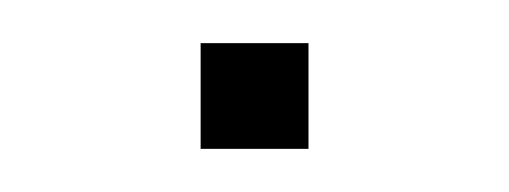

<svg xmlns="http://www.w3.org/2000/svg" viewBox="-20 -328 236 89"><path d="M73 -308H123V-259H73Z"/></svg>

Font: Hepta Slab ExtraLight
Style: Regular
Weight: 200
Designer: Michael LaGattuta
Foundry: Michael LaGattuta
Version: Version 1.100